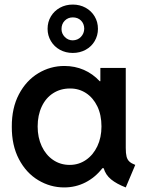

<svg xmlns="http://www.w3.org/2000/svg" viewBox="-20 -821 649 849"><path d="M438.5 -77.1H432.6Q401.4 -36.6 357.9 -14.4Q314.5 7.8 263.7 7.8Q202.6 7.8 149.2 -24.2Q95.7 -56.2 63.7 -117.2Q31.7 -178.2 32.2 -260.7Q31.7 -343.3 63.7 -404.1Q95.7 -464.8 149.2 -497.1Q202.6 -529.3 264.6 -529.3Q311 -529.3 350.8 -512Q390.6 -494.6 420.9 -461.9H423.8V-520.5H536.1V-167Q536.1 -142.6 539.6 -128.9Q543 -115.2 551.8 -106.9Q560.5 -98.6 578.1 -91.8L536.1 7.8Q495.6 -7.8 471.2 -27.8Q446.8 -47.9 438.5 -77.1ZM428.7 -261.7Q428.7 -313 410.2 -351.1Q391.6 -389.2 359.9 -409.7Q328.1 -430.2 289.1 -429.7Q247.6 -429.7 215.1 -408.9Q182.6 -388.2 164.6 -349.9Q146.5 -311.5 146.5 -261.7Q146.5 -212.9 164.6 -174.3Q182.6 -135.7 214.8 -113.8Q247.1 -91.8 288.1 -91.8Q328.1 -91.8 360.1 -113.8Q392.1 -135.7 410.4 -174.3Q428.7 -212.9 428.7 -261.7ZM190.4 -693.4Q190.4 -724.1 205.1 -748.5Q219.7 -772.9 245.1 -786.9Q270.5 -800.8 301.8 -800.8Q333 -800.8 358.4 -786.9Q383.8 -772.9 398.4 -748.5Q413.1 -724.1 413.1 -693.4Q413.1 -664.1 398.7 -639.4Q384.3 -614.7 358.6 -600.8Q333 -586.9 301.8 -586.9Q270.5 -586.9 245.1 -600.8Q219.7 -614.7 205.1 -639.4Q190.4 -664.1 190.4 -693.4ZM352.5 -694.3Q352.1 -716.3 338.1 -730.2Q324.2 -744.1 301.8 -744.1Q280.8 -744.1 266.4 -729.7Q252 -715.3 252 -692.4Q252 -672.4 266.6 -657.5Q281.2 -642.6 301.8 -642.6Q323.7 -643.1 337.9 -658Q352.1 -672.9 352.5 -694.3Z"/></svg>

Font: Reddit Sans Strawberry SemiBold
Style: Regular
Weight: 600
Designer: Stephen Hutchings
Foundry: Reddit
Version: Version 1.013